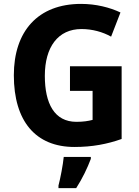

<svg xmlns="http://www.w3.org/2000/svg" viewBox="-20 -744 712 985"><path d="M339 -404V-278H455V-129C433 -123 406 -119 372 -119C259 -119 210 -213 210 -355C210 -503 278 -595 398 -595C454 -595 507 -580 550 -556L598 -680C543 -706 472 -724 396 -724C174 -724 51 -583 51 -358C51 -122 163 10 362 10C454 10 531 -5 604 -31V-404ZM446 71V61H307C303 102 290 170 280 208V221H371C403 171 428 119 446 71Z"/></svg>

Font: Noto Sans Armenian SemiCondensed Medium
Style: Regular
Weight: 500
Width: 4
Designer: Monotype Design Team
Foundry: Monotype Imaging Inc.
Version: Version 2.008